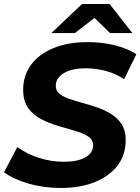

<svg xmlns="http://www.w3.org/2000/svg" viewBox="-28 -921 697 953"><path d="M273 12Q187 12 111.5 -10.5Q36 -33 -8 -66L58 -191Q106 -156 166.5 -137Q227 -118 289 -118Q356 -118 395 -139.5Q434 -161 434 -200Q434 -228 409 -244Q384 -260 344.5 -271.5Q305 -283 260.5 -296Q216 -309 176.5 -329.5Q137 -350 112 -384.5Q87 -419 87 -475Q87 -547 126.5 -600Q166 -653 238 -682.5Q310 -712 407 -712Q478 -712 541 -696.5Q604 -681 649 -652L588 -528Q548 -555 498.5 -568.5Q449 -582 398 -582Q327 -582 288 -557.5Q249 -533 249 -496Q248 -471 266.5 -456Q285 -441 315.5 -430.5Q346 -420 382 -410Q419 -400 456.5 -387Q494 -374 525.5 -354Q557 -334 576.5 -303Q596 -272 596 -226Q596 -153 556 -100Q516 -47 443.5 -17.5Q371 12 273 12ZM227 -757 379 -901H516L629 -757H518L441 -832L344 -757Z"/></svg>

Font: Montserrat
Style: Bold Italic
Weight: 700
Italic angle: -11.3°
Designer: Julieta Ulanovsky
Foundry: Julieta Ulanovsky
Version: Version 9.000; ttfautohint (v1.8.4.7-5d5b)